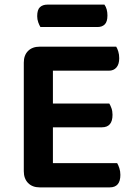

<svg xmlns="http://www.w3.org/2000/svg" viewBox="-20 -809 585 831"><path d="M152 2Q120 2 101.5 -17Q83 -36 83 -68V-538Q83 -570 101.5 -588.5Q120 -607 152 -607H483Q488 -599 492 -586Q496 -573 496 -557Q496 -531 484 -517Q472 -503 451 -503H209V-361H453Q458 -353 462.5 -340.5Q467 -328 467 -312Q467 -258 421 -258H209V-103H487Q492 -95 496.5 -81.5Q501 -68 501 -52Q501 2 455 2ZM155 -692Q150 -700 145.5 -712.5Q141 -725 141 -739Q141 -767 153 -778Q165 -789 185 -789H432Q445 -771 445 -742Q445 -715 433.5 -703.5Q422 -692 402 -692Z"/></svg>

Font: Baloo Thambi 2 SemiBold
Style: Regular
Weight: 600
Designer: Aadarsh Rajan and Ek Type
Foundry: Ek Type
Version: Version 1.640;hotconv 1.0.111;makeotfexe 2.5.65597; ttfautoh